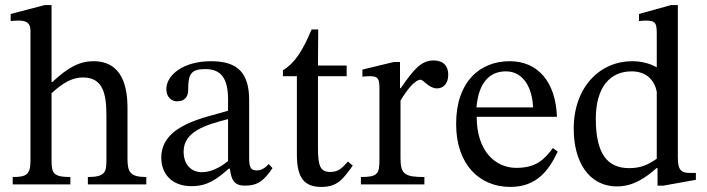

<svg xmlns="http://www.w3.org/2000/svg" viewBox="-20 -726 2785 756"><path d="M183 -359C232 -404 268 -421 307 -421C388 -421 399 -352 399 -270V-97C399 -49 395 -29 326 -29V0H556V-29C493 -29 482 -48 482 -101V-300C482 -382 463 -485 348 -485C295 -485 249 -462 186 -403H183V-706H156L22 -671V-643C22 -643 35 -645 51 -645C78 -645 100 -640 100 -605V-93C100 -37 82 -29 30 -29V0H257V-29C188 -29 183 -45 183 -97Z M885 -62C891 -18 901 5 945 5C996 5 1020 -16 1053 -64L1038 -80C1024 -65 1010 -55 991 -55C970 -55 961 -63 961 -104V-331C961 -435 920 -485 811 -485C702 -485 635 -431 635 -375C635 -342 657 -327 677 -327C705 -327 721 -342 721 -373C721 -433 731 -454 788 -454C848 -454 878 -421 878 -334V-290C792 -263 615 -237 615 -105C615 -41 657 7 734 7C798 7 834 -21 881 -62ZM878 -92C844 -64 808 -48 775 -48C732 -48 703 -79 703 -129C703 -207 787 -234 878 -257Z M1350 -90C1325 -62 1312 -49 1280 -49C1241 -49 1232 -73 1232 -144V-426H1345V-468H1232L1233 -610H1207C1171 -525 1141 -478 1094 -449V-426H1149V-116C1149 -26 1178 10 1245 10C1309 10 1330 -20 1369 -74Z M1555 -482H1531L1407 -452V-424C1407 -424 1418 -426 1438 -426C1474 -426 1474 -408 1474 -372V-97C1474 -41 1467 -29 1401 -29V0H1651V-29C1576 -29 1557 -39 1557 -102V-330C1581 -370 1613 -412 1636 -412C1648 -412 1668 -378 1701 -378C1723 -378 1745 -394 1745 -432C1745 -466 1726 -488 1687 -488C1639 -488 1609 -453 1558 -379H1555Z M2157 -143C2125 -101 2094 -65 2013 -65C1933 -65 1857 -128 1857 -266H2173C2168 -406 2096 -485 1987 -485C1870 -485 1776 -405 1776 -238C1776 -77 1869 10 1989 10C2092 10 2140 -53 2176 -129ZM1856 -303C1864 -396 1904 -445 1972 -445C2043 -445 2076 -377 2079 -303Z M2720 -18V-45H2699C2662 -45 2649 -55 2649 -107V-706H2622L2496 -671V-643C2496 -643 2513 -645 2522 -645C2561 -645 2566 -636 2566 -592V-461C2535 -478 2502 -485 2469 -485C2343 -485 2239 -384 2239 -219C2239 -91 2297 8 2410 8C2476 8 2527 -30 2565 -64H2569V5H2592ZM2566 -101C2531 -77 2504 -64 2457 -64C2372 -64 2326 -120 2326 -258C2326 -384 2383 -445 2467 -445C2529 -445 2558 -406 2566 -365Z"/></svg>

Font: STIX Two Math
Style: Regular
Weight: 400
Designer: Ross Mills, John Hudson & Paul Hanslow, Tiro Typeworks Ltd; with portions MicroPress Inc., with additions and correction
Foundry: Tiro Typeworks Ltd
Version: Version 2.02 b142